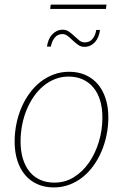

<svg xmlns="http://www.w3.org/2000/svg" viewBox="-20 -814 550 840"><path d="M44 0ZM218 -15Q265 -15 303.8 -39.2Q342.5 -63.5 370 -103.5Q397.5 -143.5 412.8 -194.8Q428 -246 428 -300Q428 -342 417.8 -375.2Q407.5 -408.5 388.2 -431.5Q369 -454.5 341.5 -466.8Q314 -479 280 -479Q248.5 -479 220.8 -468Q193 -457 169.8 -437.8Q146.5 -418.5 128 -391.8Q109.5 -365 96.5 -333.5Q83.5 -302 76.8 -266.8Q70 -231.5 70 -195Q70 -153 80.2 -119.5Q90.5 -86 109.5 -62.8Q128.5 -39.5 156 -27.2Q183.5 -15 218 -15ZM215.5 6Q176 6 144.2 -8Q112.5 -22 90.2 -48Q68 -74 56 -111.2Q44 -148.5 44 -195Q44 -234 51.8 -272Q59.5 -310 74 -343.8Q88.5 -377.5 109.5 -406.2Q130.5 -435 157 -455.8Q183.5 -476.5 215 -488.2Q246.5 -500 282.5 -500Q322 -500 353.8 -486Q385.5 -472 407.8 -446Q430 -420 442 -383Q454 -346 454 -300Q454 -261 446.2 -223.2Q438.5 -185.5 424 -151.5Q409.5 -117.5 388.5 -88.5Q367.5 -59.5 341 -38.5Q314.5 -17.5 282.8 -5.8Q251 6 215.5 6ZM350.5 -628.5Q372 -628.5 384.8 -643.8Q397.5 -659 401 -683H417.5Q415.5 -667.5 410.2 -654Q405 -640.5 396.2 -630.5Q387.5 -620.5 375.8 -614.8Q364 -609 349 -609Q334 -609 321.8 -617.8Q309.5 -626.5 298.5 -637Q287.5 -647.5 276.5 -656.2Q265.5 -665 253 -665Q232 -665 219.2 -649Q206.5 -633 202.5 -610H185.5Q187.5 -625.5 193 -639Q198.5 -652.5 207.5 -662.5Q216.5 -672.5 228.2 -678.2Q240 -684 254.5 -684Q270 -684 282.2 -675.2Q294.5 -666.5 305.2 -656.2Q316 -646 326.8 -637.2Q337.5 -628.5 350.5 -628.5ZM202 -794H446L443.5 -775H199.5Z"/></svg>

Font: Lato Thin
Style: Italic
Weight: 200
Italic angle: -7°
Designer: Lukasz Dziedzic
Foundry: tyPoland Lukasz Dziedzic
Version: Version 2.007; 2014-02-27